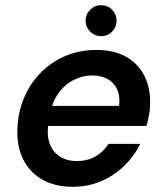

<svg xmlns="http://www.w3.org/2000/svg" viewBox="-20 -706 634 738"><path d="M259 12Q192 12 143 -15.5Q94 -43 69 -93.5Q44 -144 47 -211Q49 -274 72 -329Q95 -384 135.5 -425.5Q176 -467 230.5 -490.5Q285 -514 351 -514Q419 -514 466 -487Q513 -460 536 -412.5Q559 -365 557 -306Q557 -285 552.5 -262.5Q548 -240 543 -222H133L147 -299H438Q442 -337 430 -363Q418 -389 393 -402.5Q368 -416 335 -416Q298 -416 264 -399Q230 -382 205.5 -349Q181 -316 172 -265L167 -236Q159 -192 169.5 -158.5Q180 -125 207.5 -106Q235 -87 275 -87Q317 -87 347.5 -105Q378 -123 397 -153H519Q496 -106 457.5 -68.5Q419 -31 368.5 -9.5Q318 12 259 12ZM369 -567Q344 -567 326.5 -584.5Q309 -602 309 -626Q309 -651 326.5 -668.5Q344 -686 368 -686Q394 -686 411 -668.5Q428 -651 428 -626Q428 -602 411 -584.5Q394 -567 369 -567Z"/></svg>

Font: DM Sans 16pt SemiBold
Style: Italic
Weight: 600
Italic angle: -10°
Version: Version 4.004;gftools[0.9.30]